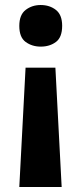

<svg xmlns="http://www.w3.org/2000/svg" viewBox="-20 -566 326 766"><path d="M82 -296H201L226 180H57ZM228 -463Q228 -417.2 203.2 -398.6Q178.3 -380 142.5 -380Q108 -380 82.5 -398.5Q57 -417 57 -462.6Q57 -507 82.4 -526.5Q107.9 -546 142.2 -546Q178 -546 203 -526.5Q228 -506.9 228 -463Z"/></svg>

Font: Noto Sans Sundanese
Style: Regular
Weight: 400
Designer: Monotype Design Team (Regular), Sérgio L. Martins (other weights)
Foundry: Monotype Imaging Inc.
Version: Version 2.003